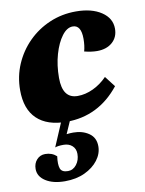

<svg xmlns="http://www.w3.org/2000/svg" viewBox="-83 -521 641 850"><g transform="rotate(-10 237.5 -96.0)"><path d="M193 12Q106 12 60 -32Q14 -76 14 -161Q14 -223 37.5 -277.5Q61 -332 102.5 -373.5Q144 -415 199 -438.5Q254 -462 317 -462Q388 -462 431.5 -433Q475 -404 475 -357Q475 -319 449 -296Q423 -273 380 -273Q355 -273 323 -281Q330 -306 330 -337Q330 -399 292 -399Q266 -399 243.5 -369Q221 -339 207 -290.5Q193 -242 193 -185Q193 -92 261 -92Q296 -92 331 -108.5Q366 -125 394 -154L431 -106Q337 12 193 12ZM140 270Q87 270 54 249Q21 228 21 194Q21 169 36 152.5Q51 136 74 136Q104 136 125 155Q120 191 126.5 209.5Q133 228 161 228Q184 228 199.5 208Q215 188 215 160Q215 137 200 123.5Q185 110 161 110Q136 110 123 115L172 0H212L183 66Q198 64 213 64Q254 64 283 84Q312 104 312 143Q312 176 290 205Q268 234 229.5 252Q191 270 140 270Z"/></g></svg>

Font: Petrona Black
Style: Italic
Weight: 900
Italic angle: -9°
Designer: Ringo R. Seeber
Foundry: Ringo R. Seeber
Version: Version 2.001; ttfautohint (v1.8.3)